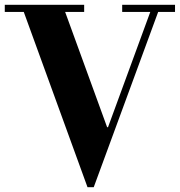

<svg xmlns="http://www.w3.org/2000/svg" viewBox="-45 -774 752 803"><path d="M321 9 49 -739H222L403 -242H407L413 -205L347 9ZM321 9 373 -150 589 -739H622L347 9ZM-25 -724V-754H307V-724ZM466 -724V-754H687V-724Z"/></svg>

Font: Libre Bodoni
Style: Regular
Weight: 400
Designer: Pablo Impallari, Rodrigo Fuenzalida
Foundry: Impallari Type
Version: Version 2.005;gftools[0.9.23]